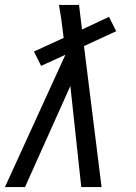

<svg xmlns="http://www.w3.org/2000/svg" viewBox="-30 -755 550 775"><path d="M-10 0 234 -534 136 -489 107 -547 227 -602 224 -625Q221 -653 217 -680.5Q213 -708 208 -735H289L300 -644L301 -636L410 -687L439 -629L309 -569L380 0H298L254 -408L71 0Z"/></svg>

Font: Iosevka Gothic
Style: Italic
Weight: 400
Italic angle: -9°
Monospace: yes
Designer: Belleve Invis
Foundry: Belleve Invis
Version: Version 15.5.1; ttfautohint (v1.8.4)